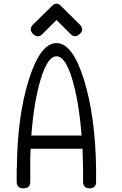

<svg xmlns="http://www.w3.org/2000/svg" viewBox="-20 -1027 665 1047"><path d="M288 -792C229.3 -792 179 -725.3 137 -592C95 -458 73.3 -296.7 72 -108H71V-36C71 -12 83.3 0 108 0C132.7 0 145 -12 145 -36V-108C144.3 -145.3 145 -181.3 147 -216H430C430.7 -181.3 431.7 -145.3 433 -108V-36C433 -12 445 0 469 0C492.3 0 504 -12 504 -36V-108C501.3 -297.3 479.3 -458.7 438 -592C396.7 -725.3 346.7 -792 288 -792ZM425 -288H151C160.3 -413.3 177.7 -516.7 203 -598C227.7 -679.3 256 -720 288 -720C320 -720 348.3 -679.3 373 -598C397.7 -516.7 415 -413.3 425 -288ZM288 -918 364 -842C381.3 -825.3 398.3 -825.3 415 -842C423.7 -850 428 -858.3 428 -867C428 -875.7 423.7 -884.3 415 -893C369.7 -937.7 335.7 -971.3 313 -994C305 -1002.7 296.7 -1007 288 -1007C280 -1007 271.7 -1002.7 263 -994C217 -949.3 182.7 -915.7 160 -893C152 -885 148 -876.7 148 -868V-866C148 -858.7 152 -850.7 160 -842C169.3 -833.3 178.3 -829 187 -829C195 -829 203.3 -833.3 212 -842Z"/></svg>

Font: Semi-Coder
Style: Regular
Weight: 400
Version: 0.1000